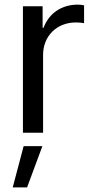

<svg xmlns="http://www.w3.org/2000/svg" viewBox="-20 -573 406 829"><path d="M79 0H166V-336C166 -418 226 -476 307 -476C320 -476 333 -475 343 -473V-550C334 -552 326 -553 316 -553C247 -553 192 -517 168 -453H164V-546H79ZM35 236H97L163 58H82Z"/></svg>

Font: Wafeq
Style: Regular
Weight: 400
Designer: Rasmus Andersson & Azza Alameddine
Foundry: Google & TypeTogether
Version: Version 3.000;FEAKit 1.0